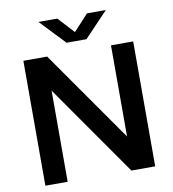

<svg xmlns="http://www.w3.org/2000/svg" viewBox="-99 -1034 1007 1120"><g transform="rotate(-10 404.0 -474.0)"><path d="M78.5 0V-740H219.5L623.5 -163H597.5V-740H729V0H588L184.5 -577H210.5V0ZM345 -800 204.5 -948H316L417 -838.5H391L492 -948H603.5L463 -800Z"/></g></svg>

Font: Encode Sans SemiExpanded SemiBold
Style: Regular
Weight: 600
Width: 6
Designer: Multiple Designers
Foundry: Impallari Type
Version: Version 3.002